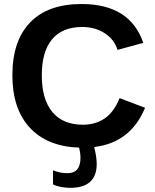

<svg xmlns="http://www.w3.org/2000/svg" viewBox="-20 -718 762 946"><path d="M325.7 207.5Q304.2 207.5 280.5 203.1Q256.8 198.7 241.2 190.4V121.1Q274.9 135.3 312.5 135.3Q376.5 135.3 376.5 59.6Q376.5 36.6 369.6 9.3Q212.4 3.9 126.7 -89.1Q41 -182.1 41 -347.2Q41 -516.6 128.4 -607.4Q215.8 -698.2 381.8 -698.2Q620.6 -698.2 686 -506.8L559.1 -472.2Q543 -523.9 495.8 -554.4Q448.7 -585 384.8 -585Q287.1 -585 236.6 -524.4Q186 -463.9 186 -347.2Q186 -228.5 238 -166Q290 -103.5 388.2 -103.5Q450.2 -103.5 495.6 -134.3Q541 -165 569.3 -234.4L694.8 -187Q623.5 -14.6 443.8 6.3Q456.5 54.7 456.5 89.8Q456.5 207.5 325.7 207.5Z"/></svg>

Font: Arimo
Style: Bold
Weight: 700
Designer: Steve Matteson
Foundry: Monotype Imaging Inc.
Version: Version 1.33